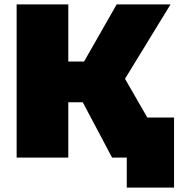

<svg xmlns="http://www.w3.org/2000/svg" viewBox="-20 -720 834 877"><path d="M551 -360 653 -183H775V137H559V0H492L358 -253H292V0H56V-700H292V-439H364L513 -700H759Z"/></svg>

Font: CMG Sans Black
Style: Regular
Weight: 900
Designer: Julieta Ulanovsky
Foundry: Julieta Ulanovsky
Version: Version 7.200